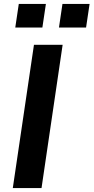

<svg xmlns="http://www.w3.org/2000/svg" viewBox="-20 -949 472 969"><path d="M44.6 0 151.4 -723H296.1L189.6 0ZM277.6 -810.2 295.2 -929H432.1L414.4 -810.2ZM57.1 -810.2 74.8 -929H211.6L193.9 -810.2Z"/></svg>

Font: Public Sans Thin
Style: Italic
Weight: 100
Italic angle: -8°
Designer: The Public Sans project authors (U.S. Web Design System). Libre Franklin designed by Pablo Impallari and Rodrigo Fuenzal
Version: Version 2.000